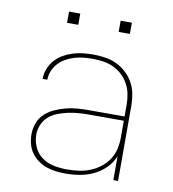

<svg xmlns="http://www.w3.org/2000/svg" viewBox="-80 -765 759 843"><g transform="rotate(10 300.0 -343.5)"><path d="M268 8Q247 8 225.5 5.5Q204 3 183.5 -4Q163 -11 145 -24Q127 -37 114.5 -54.5Q102 -72 96.5 -93.5Q91 -115 91 -136Q91 -162 100 -186.5Q109 -211 128 -228.5Q147 -246 170.5 -256.5Q194 -267 218.5 -273.5Q243 -280 269 -282Q295 -284 320 -284H480V-336Q480 -360 475.5 -383.5Q471 -407 459.5 -428Q448 -449 430.5 -465.5Q413 -482 391 -492Q369 -502 345.5 -505.5Q322 -509 298 -509Q278 -509 257.5 -507Q237 -505 217.5 -499Q198 -493 180 -483Q162 -473 148 -458Q134 -443 126 -424Q118 -405 118 -384H97Q97 -407 105.5 -429Q114 -451 129.5 -468.5Q145 -486 165 -497.5Q185 -509 207 -516Q229 -523 252 -525.5Q275 -528 298 -528Q324 -528 350.5 -524Q377 -520 401 -509Q425 -498 445 -479.5Q465 -461 478 -438Q491 -415 496 -388.5Q501 -362 501 -336V0H480V-107Q468 -77 445 -54Q422 -31 393 -17Q364 -3 332 2.5Q300 8 268 8ZM271 -11Q297 -11 323 -14.5Q349 -18 373 -27.5Q397 -37 418 -53Q439 -69 453.5 -90.5Q468 -112 474 -137.5Q480 -163 480 -189V-265H320Q297 -265 274.5 -263Q252 -261 229.5 -256Q207 -251 185.5 -242.5Q164 -234 147 -219Q130 -204 121 -182.5Q112 -161 112 -138Q112 -109 124.5 -82Q137 -55 161 -38.5Q185 -22 213.5 -16.5Q242 -11 271 -11ZM390 -645V-695H440V-645ZM160 -645V-695H210V-645Z"/></g></svg>

Font: Iosevka SS04 Thin Extended
Style: Regular
Weight: 100
Width: 7
Monospace: yes
Designer: Belleve Invis
Foundry: Belleve Invis
Version: Version 19.0.0; ttfautohint (v1.8.4)